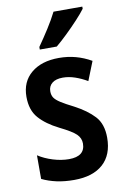

<svg xmlns="http://www.w3.org/2000/svg" viewBox="-88 -818 575 880"><g transform="rotate(-10 200.0 -378.0)"><path d="M367 -155Q367 -75 319.5 -32.5Q272 10 185 10Q140 10 103.5 2Q67 -6 36 -21V-131Q65 -112 103.5 -100Q142 -88 178 -88Q253 -88 253 -148Q253 -173 234 -191.5Q215 -210 158 -238Q100 -267 67.5 -304Q35 -341 35 -403Q35 -473 83 -513Q131 -553 212 -553Q253 -553 290 -543Q327 -533 362 -513L327 -425Q300 -441 271 -451Q242 -461 214 -461Q182 -461 164.5 -447Q147 -433 147 -409Q147 -391 155 -379Q163 -367 184 -353.5Q205 -340 243 -321Q300 -291 333.5 -255Q367 -219 367 -155ZM359 -756Q345 -737 319 -709Q293 -681 264 -653Q235 -625 212 -606H133V-618Q159 -655 183.5 -693.5Q208 -732 225 -766H359Z"/></g></svg>

Font: Noto Sans Lao Looped Condensed SemiBold
Style: Regular
Weight: 600
Width: 3
Designer: Mark Frömberg, Ben Mitchell
Foundry: The Fontpad Ltd
Version: Version 1.002; ttfautohint (v1.8.4.7-5d5b)